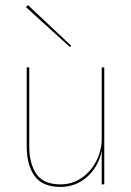

<svg xmlns="http://www.w3.org/2000/svg" viewBox="-20 -725 515 755"><path d="M82 -697 90 -705 260 -545 255 -540ZM95 -150Q95 -82 123 -41Q151 0 218 0Q264 0 300.5 -25Q337 -50 358.5 -91.5Q380 -133 380 -180V-460H390V0H380V-132Q367 -69 322.5 -29.5Q278 10 218 10Q147 10 116 -33Q85 -76 85 -150V-460H95Z"/></svg>

Font: Jost* Hairline
Style: Regular
Weight: 100
Version: Version 3.7